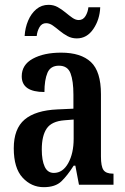

<svg xmlns="http://www.w3.org/2000/svg" viewBox="-20 -765 518 795"><path d="M161 10Q110 10 73.5 -29.5Q37 -69 37 -151Q37 -232 82 -270Q127 -308 218 -312L284 -315V-373Q284 -430 272 -461.5Q260 -493 224 -493Q189 -493 176.5 -463.5Q164 -434 164 -384Q70 -384 70 -449Q70 -497 116 -522Q162 -547 233 -547Q315 -547 356.5 -508Q398 -469 398 -375V-117Q398 -76 408.5 -61Q419 -46 447 -46H450V0H307L292 -79H285Q259 -38 234 -14Q209 10 161 10ZM203 -49Q240 -49 262.5 -89.5Q285 -130 285 -191V-270L247 -267Q194 -263 173.5 -233Q153 -203 153 -146Q153 -101 165 -75Q177 -49 203 -49ZM298 -606Q277 -606 259.5 -615.5Q242 -625 227 -637.5Q212 -650 198.5 -659.5Q185 -669 171 -669Q153 -669 143.5 -652.5Q134 -636 132 -616H82Q84 -650 96.5 -679.5Q109 -709 130.5 -727Q152 -745 181 -745Q202 -745 219 -735.5Q236 -726 251 -713.5Q266 -701 279.5 -691.5Q293 -682 306 -682Q324 -682 334 -698.5Q344 -715 346 -735H395Q393 -684 366.5 -645Q340 -606 298 -606Z"/></svg>

Font: Noto Serif Tamil ExtraCondensed SemiBold
Style: Regular
Weight: 600
Width: 2
Designer: Indian Type Foundry, Tom Grace, and the Monotype Design Team
Foundry: Monotype Imaging Inc.
Version: Version 2.004; ttfautohint (v1.8.4.7-5d5b)